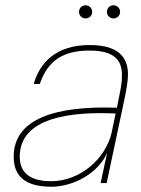

<svg xmlns="http://www.w3.org/2000/svg" viewBox="-20 -695 537 729"><path d="M320 -524C194 -524 131 -458 108 -376H131C162 -467 222 -503 320 -503C416 -503 443 -465 443 -410C443 -383 439 -359 432 -327L424 -286C192 -294 32 -245 32 -100C32 -25 77 14 175 14C263 14 357 -42 387 -116L362 0H385L452 -316C459 -349 466 -388 466 -412C466 -483 423 -524 320 -524ZM55 -100C55 -250 251 -272 419 -264L404 -192C380 -88 280 -7 175 -7C89 -7 55 -43 55 -100ZM280 -650C280 -636 291 -625 305 -625C319 -625 330 -636 330 -650C330 -664 319 -675 305 -675C291 -675 280 -664 280 -650ZM386 -650C386 -636 397 -625 411 -625C425 -625 436 -636 436 -650C436 -664 425 -675 411 -675C397 -675 386 -664 386 -650Z"/></svg>

Font: Nacelle Thin
Style: Italic
Weight: 100
Italic angle: -12°
Designer: Sora Sagano
Foundry: Sora Sagano
Version: Version 1.000;FEAKit 1.0